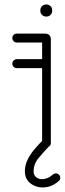

<svg xmlns="http://www.w3.org/2000/svg" viewBox="-20 -658 291 857"><path d="M55 -354Q47 -354 41 -359.5Q35 -365 35 -374Q35 -382 41 -388Q47 -394 55 -394H168V-468H55Q47 -468 41 -474Q35 -480 35 -488Q35 -497 41 -502.5Q47 -508 55 -508H180Q207 -508 207 -481V-20Q207 -11 201 -5.5Q195 0 187 0Q168 0 168 -20V-354ZM216 121Q222 116 229 116Q237 116 243 121.5Q249 127 249 136Q249 145 242 150Q220 170 194 176Q168 182 144.5 175Q121 168 106 151Q91 134 91 107Q91 78 104.5 52Q118 26 137 4.5Q156 -17 172 -33Q177 -38 185 -38Q194 -38 199.5 -32.5Q205 -27 205 -19Q205 -10 198 -4Q175 20 152.5 47Q130 74 130 107Q130 125 143.5 134.5Q157 144 177 141Q197 138 216 121ZM160 -612Q160 -623 167.5 -630.5Q175 -638 187 -638Q198 -638 205.5 -630.5Q213 -623 213 -612V-610Q213 -599 205.5 -591.5Q198 -584 187 -584Q175 -584 167.5 -591.5Q160 -599 160 -610Z"/></svg>

Font: Libertine Sup Light
Style: Regular
Weight: 300
Designer: Bastien Sozeau
Foundry: NBR — Bastien Sozeau
Version: Version 2.003; ttfautohint (v1.8.4.7-5d5b);gftools[0.9.33]